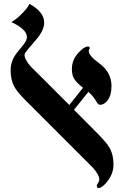

<svg xmlns="http://www.w3.org/2000/svg" viewBox="-20 -942 636 978"><path d="M205.1 -826.7Q205.1 -786.1 160.2 -735.4Q133.8 -705.1 119.4 -687.5Q105 -669.9 105 -663.1Q105 -638.7 137.2 -602.5Q162.1 -577.6 187 -553.2L333 -407.2L402.8 -495.1Q366.7 -522.5 354.5 -546.4Q346.2 -563.5 346.2 -590.8Q346.2 -638.2 380.9 -674.8Q408.7 -705.1 428.2 -705.1Q437 -705.1 437 -695.8Q437 -693.8 434.6 -691.4Q432.1 -689 432.1 -682.1Q432.1 -658.2 484.9 -620.1Q547.9 -574.2 547.9 -503.9Q547.9 -455.1 526.4 -428.7Q509.8 -408.2 490.2 -408.2Q479.5 -408.2 470.7 -424.8Q456.1 -451.7 430.2 -474.1L356.9 -382.8L480 -258.8Q523.9 -214.4 539.6 -186.5Q558.1 -152.3 558.1 -104Q558.1 -57.1 526.4 -17.6Q499.5 16.1 481.9 16.1Q473.1 16.1 473.1 2Q473.1 0 479.5 -9.8Q485.8 -19.5 485.8 -26.9Q485.8 -50.8 453.6 -87.4L110.8 -430.2Q66.9 -474.1 51.8 -502.4Q34.2 -536.6 34.2 -585Q34.2 -631.8 64.9 -671.4Q81.1 -691.9 99.1 -713.9Q117.2 -735.8 117.2 -753.4Q117.2 -792.5 38.1 -829.6Q65.4 -845.2 94.2 -875Q121.6 -902.8 129.9 -922.4Q205.1 -881.3 205.1 -826.7Z"/></svg>

Font: Accordance
Style: Regular
Weight: 400
Version: Version 1.1 (build May 11, 2018) Miklal Software Solutions, 